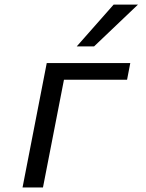

<svg xmlns="http://www.w3.org/2000/svg" viewBox="-20 -824 642 844"><path d="M317.4 -620.1H393.6L586.4 -803.7H479.5ZM79.1 0H168.9L261.2 -473.6H538.6L552.7 -546.9H185.5Z"/></svg>

Font: Hack
Style: Oblique
Weight: 400
Italic angle: -12°
Monospace: yes
Designer: Christopher Simpkins
Foundry: Christopher Simpkins
Version: Version 2.010